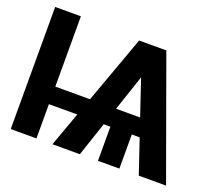

<svg xmlns="http://www.w3.org/2000/svg" viewBox="-119 -891 1219 1062"><g transform="rotate(20 490.5 -359.5)"><path d="M453.7 -304.9V-201.6H152.7V-304.9ZM659 -644.3 442.8 0H281.4L535.7 -703.1H620.5ZM789.6 0 570.5 -648.8 612.1 -703.1H695.9L950.2 0ZM799.4 -304.9V-200.8H410.5V-304.9ZM675.4 -254.3V0H549.4V-254.3ZM187.3 -718.8V0H35.9V-718.8Z"/></g></svg>

Font: Inter Display V
Style: Regular
Weight: 400
Designer: Rasmus Andersson
Foundry: rsms
Version: Version 3.015;git-src